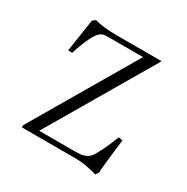

<svg xmlns="http://www.w3.org/2000/svg" viewBox="-115 -544 639 657"><g transform="rotate(30 205.0 -215.5)"><path d="M343.8 14.2Q330.6 9.3 304.9 4.6Q279.3 0 261.2 0H46.4V-8.8L285.2 -415.5H145Q129.4 -415.5 121.3 -410.9Q113.3 -406.2 105 -394Q88.4 -370.1 67.4 -306.6L51.8 -307.6L71.3 -436L82.5 -444.8Q115.7 -435.1 168.9 -435.1H345.7V-432.1L103.5 -19.5H241.2Q260.3 -19.5 269 -20.8Q277.8 -22 289.1 -27.3Q300.3 -32.7 308.3 -45.9Q316.4 -59.1 326.7 -79.8Q336.9 -100.6 350.6 -136.2L366.7 -133.3Q352.5 -19.5 352.5 2Z"/></g></svg>

Font: Elstob ExtraLight
Style: Regular
Weight: 200
Designer: Peter S. Baker
Version: Version 1.015